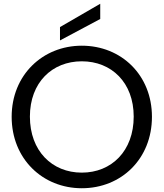

<svg xmlns="http://www.w3.org/2000/svg" viewBox="-20 -992 870 1021"><path d="M415 9C625 9 788 -147 788 -371C788 -593 625 -749 415 -749C207 -749 42 -593 42 -371C42 -147 207 9 415 9ZM139 -372C139 -553 257 -666 415 -666C573 -666 691 -553 691 -372C691 -189 573 -74 415 -74C257 -74 139 -189 139 -372ZM299 -777 513 -891V-972L299 -848Z"/></svg>

Font: Malmofest
Style: Regular
Weight: 400
Designer: Jonny Pinhorn (Poppins), Kolossal
Version: Version 1.004;Glyphs 3.1.2 (3151)